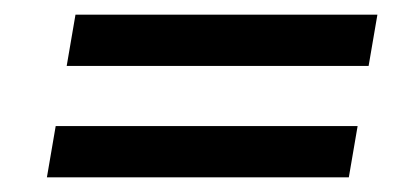

<svg xmlns="http://www.w3.org/2000/svg" viewBox="-20 -416 564 262"><path d="M83 -396H495L483 -326H71ZM56 -244H468L456 -174H44Z"/></svg>

Font: Niramit
Style: Italic
Weight: 400
Italic angle: -10°
Version: Version 1.000; ttfautohint (v1.6)